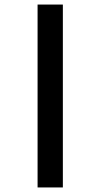

<svg xmlns="http://www.w3.org/2000/svg" viewBox="-20 -672 440 843"><path d="M145 151V-652H256V151Z"/></svg>

Font: Inconsolata Condensed Black
Style: Regular
Weight: 900
Width: 3
Monospace: yes
Designer: Raph Levien, Cyreal, Brenton Simpson
Foundry: Raph Levien, Cyreal, Google
Version: Version 3.001; ttfautohint (v1.8.2.53-6de2)